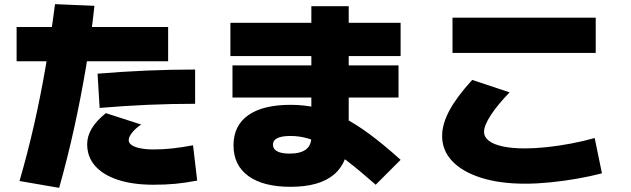

<svg xmlns="http://www.w3.org/2000/svg" viewBox="-20 -830 3040 925"><path d="M74 42Q113 -92 144 -228.5Q175 -365 200 -509.5Q225 -654 245 -810L435 -802Q419 -653 394 -505Q369 -357 337 -212Q305 -67 265 75ZM720 60Q620 60 548.5 36.5Q477 13 438.5 -30.5Q400 -74 400 -135Q400 -174 422 -211Q444 -248 490 -285L660 -230Q632 -211 616 -190.5Q600 -170 600 -155Q600 -141 614.5 -131Q629 -121 656 -115.5Q683 -110 720 -110Q766 -110 811 -115Q856 -120 910 -130L930 40Q872 51 824.5 55.5Q777 60 720 60ZM60 -535V-700H790V-535ZM450 -475Q570 -485 687 -490Q804 -495 920 -495V-330Q806 -330 691.5 -325Q577 -320 460 -310Z M1380 70Q1248 70 1176.5 18Q1105 -34 1105 -130Q1105 -225 1176 -275Q1247 -325 1380 -325Q1446 -325 1506.5 -311Q1567 -297 1629 -266Q1691 -235 1759.5 -184.5Q1828 -134 1910 -60L1790 60Q1713 -8 1654.5 -53Q1596 -98 1549.5 -125Q1503 -152 1462 -163.5Q1421 -175 1380 -175Q1295 -175 1295 -133Q1295 -112 1315.5 -101Q1336 -90 1375 -90Q1428 -90 1454 -110Q1480 -130 1480 -170V-800H1660V-170Q1660 -50 1590 10Q1520 70 1380 70ZM1100 -360V-515H1900V-360ZM1090 -560V-720H1910V-560Z M2510 55Q2388 55 2298 26.5Q2208 -2 2159 -53.5Q2110 -105 2110 -175Q2110 -232 2145 -297.5Q2180 -363 2255 -445L2435 -385Q2376 -324 2344 -274.5Q2312 -225 2312 -195Q2312 -170 2335 -152Q2358 -134 2402.5 -124.5Q2447 -115 2510 -115Q2556 -115 2613.5 -121Q2671 -127 2731.5 -138.5Q2792 -150 2845 -165L2880 5Q2827 19 2762 30.5Q2697 42 2631.5 48.5Q2566 55 2510 55ZM2160 -575V-745H2850V-575Z"/></svg>

Font: M PLUS 1 Black
Style: Regular
Weight: 900
Designer: Coji Morishita
Foundry: UNDERFOREST DESIGN
Version: Version 1.001